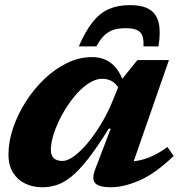

<svg xmlns="http://www.w3.org/2000/svg" viewBox="-20 -738 724 770"><path d="M362.5 -61 424 -222H416Q369.5 -147 333 -100.5Q296.5 -54 266 -29.5Q235.5 -5 207.2 4Q179 13 149 13Q113 13 82.2 -1.2Q51.5 -15.5 32.8 -44.8Q14 -74 14 -118Q14 -169.5 32.2 -224Q50.5 -278.5 82.8 -329.2Q115 -380 157.5 -420.8Q200 -461.5 248.8 -485.2Q297.5 -509 348.5 -509Q399 -509 431.2 -480.2Q463.5 -451.5 481 -392.5L467 -363Q453 -396 434.2 -409Q415.5 -422 390.5 -422Q362 -422 332.8 -402Q303.5 -382 277 -349.5Q250.5 -317 229.5 -278.8Q208.5 -240.5 196.2 -203.2Q184 -166 184 -137Q184 -114 196 -103.2Q208 -92.5 230.5 -92.5Q251.5 -92.5 278.8 -113Q306 -133.5 333.8 -167.2Q361.5 -201 386.2 -242.2Q411 -283.5 428 -324.5L465.5 -416L531 -497H657.5L497.5 -37.5L465 -89.5Q498 -88 527.8 -92.8Q557.5 -97.5 587.8 -110.8Q618 -124 651.5 -148.5L676.5 -112.5Q601 -40.5 538.2 -13.8Q475.5 13 424.5 13Q377 13 361.8 -3.5Q346.5 -20 362.5 -61ZM483.5 -625Q455 -625 434.2 -618Q413.5 -611 397.5 -595.2Q381.5 -579.5 366.5 -552H296Q323.5 -615 352.8 -651Q382 -687 418 -702.2Q454 -717.5 501.5 -717.5Q552 -717.5 580 -700Q608 -682.5 616.5 -646Q625 -609.5 615.5 -552H555.5Q557.5 -593 541.8 -609Q526 -625 483.5 -625Z"/></svg>

Font: Newsreader 9pt
Style: Bold Italic
Weight: 700
Italic angle: -17°
Designer: Hugues Gentile
Foundry: Production Type
Version: Version 1.003